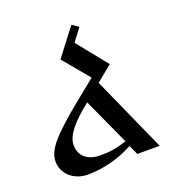

<svg xmlns="http://www.w3.org/2000/svg" viewBox="-120 -741 796 853"><g transform="rotate(-20 278.0 -314.5)"><path d="M495.1 0H389.2L368.7 -44.9Q315.9 -16.6 260.3 -2.7Q204.6 11.2 152.8 11.2Q127 11.2 105.5 2.9Q84 -5.4 68.6 -19.3Q53.2 -33.2 44.7 -52Q36.1 -70.8 36.1 -91.8Q36.1 -112.3 45.4 -133.5Q54.7 -154.8 76.4 -180.4Q98.1 -206.1 133.3 -238Q168.5 -270 220.2 -312L314.5 -388.2L211.9 -511.2L310.1 -639.6L340.8 -618.7L295.9 -559.6L410.6 -417L335.9 -355.5ZM358.9 -70.8 258.3 -291.5Q197.3 -243.7 167 -205.1Q136.7 -166.5 136.7 -134.3Q136.7 -94.2 162.6 -72.3Q188.5 -50.3 233.9 -50.3Q252.9 -50.3 267.6 -51.3Q282.2 -52.2 296.4 -54.7Q310.5 -57.1 325.2 -61Q339.8 -64.9 358.9 -70.8Z"/></g></svg>

Font: Arian Grqi
Style: Regular
Weight: 400
Designer: Ruben Hakobyan (Tarumian)
Foundry: Ruben Hakobyan (Tarumian)
Version: Version 1.003